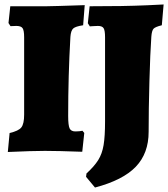

<svg xmlns="http://www.w3.org/2000/svg" viewBox="-20 -675 752 859"><path d="M23 -80Q63 -89 75.5 -105Q88 -121 88 -162V-508Q88 -539 81 -549Q74 -559 53 -559L27 -558L18 -572L26 -647H187Q211 -647 359 -652L352 -562Q318 -557 307.5 -547.5Q297 -538 295 -510Q285 -337 285 -156Q285 -114 291.5 -100.5Q298 -87 317 -87Q336 -87 349 -90L357 -80L348 4Q238 0 181 0Q127 0 15 5ZM365 116 367 101Q402 69 419.5 41Q437 13 443.5 -26Q450 -65 450 -132V-508Q450 -539 443.5 -549Q437 -559 418 -559Q406 -559 396 -558Q386 -557 382 -557L373 -571L381 -647L522 -648Q583 -649 639.5 -651.5Q696 -654 712 -655L704 -562Q675 -555 667 -546.5Q659 -538 657 -510Q652 -439 648.5 -312Q645 -185 645 -85Q645 11 587.5 71Q530 131 405 164Z"/></svg>

Font: Alegreya SC Black
Style: Regular
Weight: 900
Designer: Juan Pablo del Peral
Foundry: Huerta Tipografica
Version: Version 2.007; ttfautohint (v1.6)